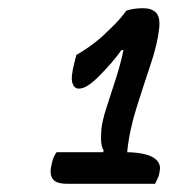

<svg xmlns="http://www.w3.org/2000/svg" viewBox="-20 -810 440 468"><path d="M118 -439H231L233 -443Q224 -454 227 -494Q229 -515 239.5 -547.5Q250 -580 262 -617Q274 -654 281 -688H276Q264 -671 250 -655Q236 -639 220 -623Q207 -610 195 -602Q183 -594 172 -594Q161 -594 156.5 -607.5Q152 -621 161 -656L166 -676Q201 -696 229 -721Q244 -735 259.5 -750.5Q275 -766 288 -784Q305 -790 329 -790Q350 -790 360.5 -779Q371 -768 368 -741Q364 -703 347 -652.5Q330 -602 312.5 -546.5Q295 -491 290 -439Q335 -438 354.5 -425.5Q374 -413 369 -392Q368 -382 364 -374.5Q360 -367 358 -362H144Q116 -362 108 -374.5Q100 -387 106 -410Q108 -420 111 -427Q114 -434 118 -439Z"/></svg>

Font: Recursive Sn Csl St
Style: Italic
Weight: 400
Italic angle: -15°
Version: Version 1.079;hotconv 1.0.112;makeotfexe 2.5.65598; ttfautoh